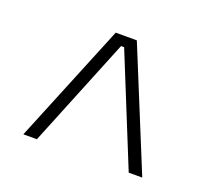

<svg xmlns="http://www.w3.org/2000/svg" viewBox="-70 -724 544 500"><g transform="rotate(20 202.0 -473.5)"><path d="M37.5 -308 173 -639H231.5L367 -308H329.5L206.5 -611H198L75 -308Z"/></g></svg>

Font: Anek Malayalam ExtraLight
Style: Regular
Weight: 250
Version: Version 1.003